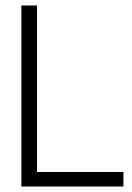

<svg xmlns="http://www.w3.org/2000/svg" viewBox="-20 -680 480 700"><path d="M58 0V-660H115V-53H430V0Z"/></svg>

Font: Bricolage Grotesque 48pt ExtraLight
Style: Regular
Weight: 200
Designer: Mathieu Triay
Foundry: Atelier Triay
Version: Version 1.000; ttfautohint (v1.8.4.7-5d5b);gftools[0.9.32]